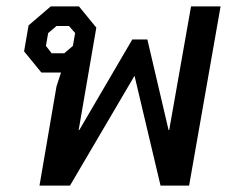

<svg xmlns="http://www.w3.org/2000/svg" viewBox="-20 -578 728 598"><path d="M156 -309 170 -352H109L55 -418L69 -499L138 -558H226L280 -492L225 -173H227L392 -455H439L505 -173H507L575 -558H667L569 0H480L399 -342L198 0H103ZM180 -412 207 -435 214 -475 195 -497H156L130 -475L123 -435L141 -412Z"/></svg>

Font: Chakra Petch Medium
Style: Italic
Weight: 500
Italic angle: -10°
Designer: Katatrad Aksorn Co.,Ltd.
Foundry: Cadson Demak Co.,Ltd.
Version: Version 1.000; ttfautohint (v1.6)